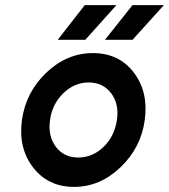

<svg xmlns="http://www.w3.org/2000/svg" viewBox="-20 -720 662 752"><path d="M391 -564H499L622 -700H499ZM206 -564H314L436 -700H312ZM327 -397Q384 -397 416 -354Q447 -312 438 -250Q433 -219 421 -193.5Q409 -168 387 -146Q343 -103 286 -103Q230 -103 198 -146Q167 -189 176 -250Q180 -281 193 -307Q206 -333 227 -354Q271 -397 327 -397ZM344 -512Q242 -512 162 -436Q81 -359 66 -250Q51 -141 109 -65Q168 12 270 12Q372 12 452 -65Q532 -141 547 -250Q562 -360 504 -436Q446 -512 344 -512Z"/></svg>

Font: Unageo
Style: SemiBold-Italic
Weight: 600
Designer: Richard Sepsi
Foundry: Richard Sepsi
Version: Version 2.000